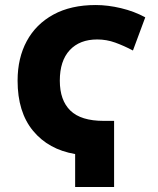

<svg xmlns="http://www.w3.org/2000/svg" viewBox="-20 -744 628 764"><path d="M279 0V-131Q173 -149 111.5 -223.5Q50 -298 50 -423Q50 -513 86.5 -580.5Q123 -648 192.5 -686Q262 -724 361 -724Q409 -724 461.5 -711.5Q514 -699 558 -675L509 -543Q473 -562 438.5 -574.5Q404 -587 367 -587Q297 -587 257.5 -544.5Q218 -502 218 -423Q218 -345 260 -304Q302 -263 393 -263H434V0Z"/></svg>

Font: Noto Sans SemiCondensed ExtraBold
Style: Regular
Weight: 800
Width: 4
Designer: Monotype Design Team
Foundry: Monotype Imaging Inc.
Version: Version 2.013; ttfautohint (v1.8.4.7-5d5b)